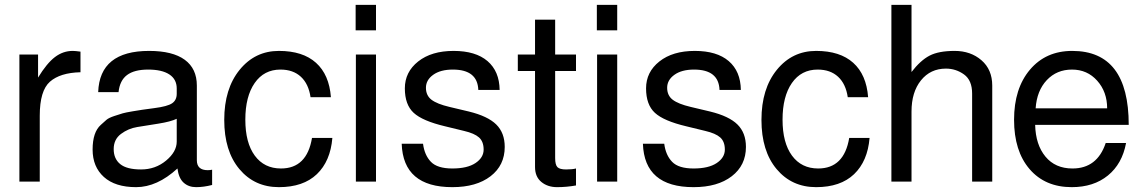

<svg xmlns="http://www.w3.org/2000/svg" viewBox="-20 -749 4706 792"><path d="M312 -451Q228 -449 186 -412Q144 -375 144 -272V0H60V-524H137V-429Q173 -488 206.5 -513.5Q240 -539 280 -539Q291 -539 312 -536Z M709 -165V-259Q684 -247 633.5 -239Q583 -231 546 -225Q509 -219 479 -196.5Q449 -174 449 -134Q449 -94 476 -72Q503 -50 562 -50Q621 -50 665 -86.5Q709 -123 709 -165ZM385 -369Q391 -539 595 -539Q692 -539 742 -502.5Q792 -466 792 -396V-88Q792 -47 837 -47Q846 -47 855 -49V14Q820 23 789 23Q758 23 737.5 4.5Q717 -14 712 -54Q628 23 541.5 23Q455 23 408.5 -19Q362 -61 362 -132Q362 -204 396 -234Q410 -247 419.5 -255Q429 -263 451.5 -270.5Q474 -278 486 -281.5Q498 -285 528 -290Q562 -296 616.5 -303Q671 -310 690 -323Q709 -336 709 -362V-384Q709 -422 678.5 -442Q648 -462 591 -462Q534 -462 504 -439.5Q474 -417 469 -369Z M1345 -348H1261Q1253 -403 1221 -432.5Q1189 -462 1137 -462Q1069 -462 1030.5 -406.5Q992 -351 992 -255.5Q992 -160 1031 -107Q1070 -54 1139 -54Q1246 -54 1267 -180H1351Q1343 -84 1287 -30.5Q1231 23 1130.5 23Q1030 23 967.5 -51.5Q905 -126 905 -254.5Q905 -383 968.5 -461Q1032 -539 1130.5 -539Q1229 -539 1283.5 -490Q1338 -441 1345 -348Z M1531 -729V-624H1447V-729ZM1531 -524V0H1448V-524Z M1725 -156Q1731 -109 1757.5 -81.5Q1784 -54 1846 -54Q1908 -54 1941.5 -76.5Q1975 -99 1975 -132Q1975 -165 1956 -182Q1937 -199 1894 -209L1816 -228Q1723 -250 1686.5 -283.5Q1650 -317 1650 -384.5Q1650 -452 1705 -495.5Q1760 -539 1851 -539Q1942 -539 1991 -497Q2040 -455 2041 -378H1953Q1950 -462 1848 -462Q1797 -462 1767 -440.5Q1737 -419 1737 -387Q1737 -355 1760 -337.5Q1783 -320 1834 -308L1914 -289Q1992 -270 2027 -235.5Q2062 -201 2062 -143Q2062 -67 2003.5 -22Q1945 23 1846 23Q1643 23 1637 -156Z M2356 -524V-456H2270V-97Q2270 -69 2279.5 -59.5Q2289 -50 2315 -50Q2341 -50 2356 -54V16Q2317 23 2278 23Q2239 23 2213 1.5Q2187 -20 2187 -60V-456H2116V-524H2187V-668H2270V-524Z M2526 -729V-624H2442V-729ZM2526 -524V0H2443V-524Z M2720 -156Q2726 -109 2752.5 -81.5Q2779 -54 2841 -54Q2903 -54 2936.5 -76.5Q2970 -99 2970 -132Q2970 -165 2951 -182Q2932 -199 2889 -209L2811 -228Q2718 -250 2681.5 -283.5Q2645 -317 2645 -384.5Q2645 -452 2700 -495.5Q2755 -539 2846 -539Q2937 -539 2986 -497Q3035 -455 3036 -378H2948Q2945 -462 2843 -462Q2792 -462 2762 -440.5Q2732 -419 2732 -387Q2732 -355 2755 -337.5Q2778 -320 2829 -308L2909 -289Q2987 -270 3022 -235.5Q3057 -201 3057 -143Q3057 -67 2998.5 -22Q2940 23 2841 23Q2638 23 2632 -156Z M3561 -348H3477Q3469 -403 3437 -432.5Q3405 -462 3353 -462Q3285 -462 3246.5 -406.5Q3208 -351 3208 -255.5Q3208 -160 3247 -107Q3286 -54 3355 -54Q3462 -54 3483 -180H3567Q3559 -84 3503 -30.5Q3447 23 3346.5 23Q3246 23 3183.5 -51.5Q3121 -126 3121 -254.5Q3121 -383 3184.5 -461Q3248 -539 3346.5 -539Q3445 -539 3499.5 -490Q3554 -441 3561 -348Z M3990 -363Q3990 -418 3956.5 -442Q3923 -466 3882 -466Q3818 -466 3779 -417.5Q3740 -369 3740 -289V0H3657V-729H3740V-452Q3777 -500 3814.5 -519.5Q3852 -539 3918 -539Q3984 -539 4028.5 -500.5Q4073 -462 4073 -396V0H3990Z M4252 -302H4547Q4547 -370 4506 -416Q4465 -462 4402 -462Q4339 -462 4298 -418.5Q4257 -375 4252 -302ZM4636 -234H4250Q4252 -152 4292.5 -103Q4333 -54 4404 -54Q4506 -54 4541 -159H4625Q4609 -73 4550 -25Q4491 23 4401 23Q4291 23 4227 -51.5Q4163 -126 4163 -255Q4163 -384 4228.5 -461.5Q4294 -539 4403 -539Q4636 -539 4636 -234Z"/></svg>

Font: Autonym
Style: Regular
Weight: 500
Version: Version 1.0.20131126